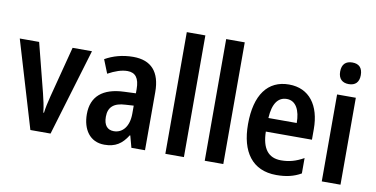

<svg xmlns="http://www.w3.org/2000/svg" viewBox="-74 -965 2313 1181"><g transform="rotate(10 1083.0 -375.0)"><path d="M164 0H290L453 -543H332L250 -227C240 -188 231 -147 228 -119H224C220 -158 210 -201 201 -237L123 -543H2Z M710 -553C643 -553 584 -536 535 -508L569 -423C613 -447 653 -461 690 -461C739 -461 764 -430 764 -361V-335L691 -332C559 -327 489 -268 489 -157C489 -62 536 10 627 10C696 10 736 -17 772 -74H775L795 0H880V-363C880 -488 823 -553 710 -553ZM715 -255 764 -258V-208C764 -128 725 -82 670 -82C631 -82 607 -107 607 -161C607 -220 639 -252 715 -255Z M1123 0V-760H1007V0Z M1369 0V-760H1253V0Z M1683 -552C1551 -552 1476 -452 1476 -268C1476 -96 1551 10 1701 10C1762 10 1810 -1 1855 -27V-123C1807 -96 1765 -84 1714 -84C1634 -84 1594 -137 1592 -242H1880V-308C1880 -456 1810 -552 1683 -552ZM1685 -462C1742 -462 1770 -406 1770 -327H1593C1598 -419 1631 -462 1685 -462Z M2043 -753C2002 -753 1978 -731 1978 -685C1978 -640 2003 -618 2043 -618C2083 -618 2107 -640 2107 -685C2107 -731 2084 -753 2043 -753ZM2101 -543H1984V0H2101Z"/></g></svg>

Font: Noto Sans Ethiopic Cond SemBd
Style: Regular
Weight: 600
Width: 3
Designer: Monotype Design Team
Foundry: Monotype Imaging Inc.
Version: Version 2.102